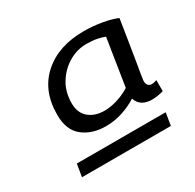

<svg xmlns="http://www.w3.org/2000/svg" viewBox="-103 -793 661 651"><g transform="rotate(-30 227.0 -468.0)"><path d="M424 -659Q418 -622 412 -583Q406 -544 400.5 -511.5Q395 -479 391.5 -457.5Q388 -436 388 -434Q388 -410 408 -410Q414 -410 427 -414V-371Q418 -368 405 -366Q392 -364 381 -364Q361 -364 346 -372.5Q331 -381 324 -401Q299 -385 267.5 -374.5Q236 -364 201 -364Q148 -364 112.5 -392Q77 -420 77 -480Q77 -574 137 -627.5Q197 -681 296 -681Q331 -681 366 -675Q401 -669 424 -659ZM139 -489Q139 -452 162.5 -432Q186 -412 224 -412Q248 -412 275 -420.5Q302 -429 324 -443L353 -627Q341 -632 323.5 -635.5Q306 -639 282 -639Q246 -639 213.5 -620Q181 -601 160 -567.5Q139 -534 139 -489ZM44 -255 52 -304H400L392 -255Z"/></g></svg>

Font: Georama Extended
Style: Italic
Weight: 400
Width: 7
Italic angle: -9°
Designer: Jean-Baptiste Levee
Foundry: Production Type
Version: Version 1.000